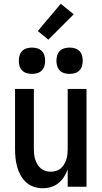

<svg xmlns="http://www.w3.org/2000/svg" viewBox="-20 -993 540 1021"><path d="M208 8Q184 8 160.5 0.5Q137 -7 119.5 -23Q102 -39 90 -60.5Q78 -82 71.5 -105Q65 -128 62.5 -152Q60 -176 60 -200V-520H160V-200Q160 -186 161.5 -172Q163 -158 167.5 -144.5Q172 -131 179.5 -118.5Q187 -106 197.5 -97Q208 -88 222 -84Q236 -80 250 -80Q264 -80 278 -84Q292 -88 302.5 -97Q313 -106 320.5 -118.5Q328 -131 332.5 -144.5Q337 -158 338.5 -172Q340 -186 340 -200V-520H440V0H340V-92Q332 -71 320 -52Q308 -33 290.5 -19Q273 -5 251.5 1.5Q230 8 208 8ZM350 -600Q336 -600 322 -604Q308 -608 298 -618Q288 -628 284 -642Q280 -656 280 -670Q280 -684 284 -698Q288 -712 298 -722Q308 -732 322 -736Q336 -740 350 -740Q364 -740 378 -736Q392 -732 402 -722Q412 -712 416 -698Q420 -684 420 -670Q420 -656 416 -642Q412 -628 402 -618Q392 -608 378 -604Q364 -600 350 -600ZM150 -600Q136 -600 122 -604Q108 -608 98 -618Q88 -628 84 -642Q80 -656 80 -670Q80 -684 84 -698Q88 -712 98 -722Q108 -732 122 -736Q136 -740 150 -740Q164 -740 178 -736Q192 -732 202 -722Q212 -712 216 -698Q220 -684 220 -670Q220 -656 216 -642Q212 -628 202 -618Q192 -608 178 -604Q164 -600 150 -600ZM237 -782 181 -828 303 -973 372 -917Z"/></svg>

Font: Iosevka Semibold
Style: Regular
Weight: 600
Monospace: yes
Designer: Belleve Invis
Foundry: Belleve Invis
Version: Version 33.2.3; ttfautohint (v1.8.4)